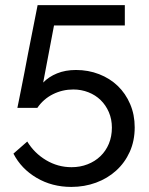

<svg xmlns="http://www.w3.org/2000/svg" viewBox="-20 -591 588 760"><path d="M33.2 17.1 87.9 -30.8Q115.7 15.1 162.4 43Q209 70.8 263.2 70.8Q297.4 70.8 326.7 59.3Q356 47.9 377.4 27.3Q398.9 6.8 410.9 -22Q422.9 -50.8 422.9 -85.9Q422.9 -119.1 410.9 -147Q398.9 -174.8 378.4 -194.8Q357.9 -214.8 329.8 -225.8Q301.8 -236.8 270 -236.8Q227.1 -236.8 189.5 -218Q151.9 -199.2 127.9 -164.1H48.8Q49.8 -168.9 54 -189.5Q58.1 -210 64 -239.5Q69.8 -269 76.9 -304.9Q84 -340.8 90.8 -377.9Q107.9 -463.9 128.9 -570.8H474.1V-490.2H193.8L150.9 -264.2Q172.9 -287.1 205.8 -300.5Q238.8 -314 280.8 -314Q329.6 -314 372.3 -297.4Q415 -280.8 446 -251Q477.1 -221.2 495.1 -179.2Q513.2 -137.2 513.2 -86.9Q513.2 -33.7 493.7 9.8Q474.1 53.2 439.9 84.2Q405.8 115.2 359.9 132.1Q314 148.9 262.2 148.9Q186 148.9 125 113Q64 77.1 33.2 17.1Z"/></svg>

Font: Raleway Medium
Style: Regular
Weight: 500
Designer: Matt McInerney, Pablo Impallari, Rodrigo Fuenzalida
Foundry: Matt McInerney, Pablo Impallari, Rodrigo Fuenzalida
Version: Version 3.000g; ttfautohint (v1.5) -l 8 -r 28 -G 28 -x 14 -D